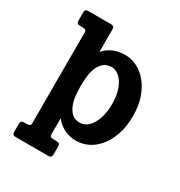

<svg xmlns="http://www.w3.org/2000/svg" viewBox="-183 -749 967 1034"><g transform="rotate(30 301.0 -232.5)"><path d="M426.8 -254.9Q426.8 -294.4 418.5 -326.2Q410.2 -357.9 396.2 -380.1Q382.3 -402.3 363.8 -414.1Q345.2 -425.8 325.2 -425.8Q295.4 -425.8 276.9 -409.4Q258.3 -393.1 248 -368.2Q237.8 -343.3 234.4 -313Q231 -282.7 231 -254.9Q231 -226.6 234.4 -195.6Q237.8 -164.6 247.8 -138.9Q257.8 -113.3 276.4 -96.7Q294.9 -80.1 325.2 -80.1Q345.2 -80.1 363.8 -91.8Q382.3 -103.5 396.2 -126Q410.2 -148.4 418.5 -180.9Q426.8 -213.4 426.8 -254.9ZM289.1 140.6Q289.1 148.9 284.4 154.1Q279.8 159.2 270 159.2H64Q44.9 159.2 44.9 140.1V87.4Q44.9 78.6 49.3 73.5Q53.7 68.4 64 68.4H72.3Q92.8 68.4 99.4 64.9Q106 61.5 106 50.3V-515.1Q106 -526.4 99.4 -529.8Q92.8 -533.2 72.3 -533.2H64Q44.9 -533.2 44.9 -552.2V-605Q44.9 -624 64 -624H208Q227.1 -624 227.1 -605V-463.4Q242.7 -481.4 260 -492.4Q277.3 -503.4 294.7 -509.3Q312 -515.1 328.4 -517.1Q344.7 -519 357.9 -519Q394 -519 429.7 -501.7Q465.3 -484.4 493.4 -450.9Q521.5 -417.5 539.1 -368.2Q556.6 -318.8 556.6 -254.9Q556.6 -188.5 539.3 -138.2Q522 -87.9 493.7 -54Q465.3 -20 429.9 -2.9Q394.5 14.2 357.9 14.2Q314.9 14.2 282 -2.4Q249 -19 225.1 -49.8V50.3Q225.1 61.5 231.4 64.9Q237.8 68.4 258.8 68.4H270Q289.1 68.4 289.1 87.4Z"/></g></svg>

Font: New Telegraph
Style: Bold
Weight: 700
Designer: Frank Baranowski
Foundry: Frank Baranowski
Version: Version 3.001